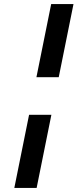

<svg xmlns="http://www.w3.org/2000/svg" viewBox="-20 -780 409 938"><path d="M267 -403 339 -760H230L158 -403ZM159 138 231 -219H122L50 138Z"/></svg>

Font: Braiins Sans SemiBold
Style: Italic
Weight: 600
Italic angle: -11.31°
Designer: Mike Abbink, Paul van der Laan, Pieter van Rosmalen, Jiri Chlebus, Lubos Buracinsky
Foundry: Bold Monday, Sudetype
Version: Version 1.000;hotconv 1.0.109;makeotfexe 2.5.65596